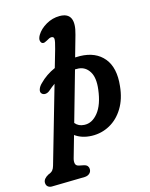

<svg xmlns="http://www.w3.org/2000/svg" viewBox="-223 -811 885 1136"><g transform="rotate(-15 220.0 -243.0)"><path d="M82 -312Q69.5 -301.5 56 -300.5Q42.5 -299.5 34 -308Q24 -317.5 29.5 -334.8Q35 -352 51.5 -367.5Q92 -409 148 -433.5L179 -541Q192 -586.5 191 -600.8Q190 -615 175 -615Q164 -615 144.5 -602.5Q136.5 -598 129.5 -595.5Q122.5 -593 116 -595.5Q107 -599 104.2 -612.5Q101.5 -626 113 -646Q132.5 -678.5 171.5 -701Q210.5 -723.5 254.5 -723.5Q355 -723.5 317 -592L280.5 -463Q295.5 -463.5 311 -463.5Q406 -461 455.5 -401Q505 -341 493 -231Q485.5 -153.5 452 -98.8Q418.5 -44 367.5 -16Q316.5 12 257 10.5Q225 9.5 199.5 1Q174 -7.5 155.5 -21.5L117.5 112Q112.5 130 116 143.8Q119.5 157.5 138 161L165 166.5Q180.5 170 187 178.2Q193.5 186.5 193.5 197Q194 213.5 182 224Q170 234.5 151.5 235L-50.5 239Q-64.5 239 -74.2 230.8Q-84 222.5 -84 206Q-83.5 182.5 -51 165Q-32.5 158.5 -24.2 148.5Q-16 138.5 -11.5 122L122.5 -344Q102.5 -330 82 -312ZM230 -63.5Q277.5 -60.5 315 -107Q352.5 -153.5 363.5 -244Q372.5 -314.5 349.2 -352.5Q326 -390.5 284.5 -394.5Q273 -395.5 261.5 -395L175 -90Q195 -65 230 -63.5Z"/></g></svg>

Font: Fraunces 72pt SuperSoft SemiBold
Style: Italic
Weight: 600
Italic angle: -16°
Version: Version 1.000;[b76b70a41]